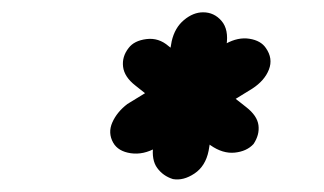

<svg xmlns="http://www.w3.org/2000/svg" viewBox="-20 -808 527 312"><path d="M390 -664 234 -568Q213 -556 192.5 -559Q172 -562 164 -576Q155 -592 162.5 -609Q170 -626 187 -639L347 -737Q367 -748 385.5 -745Q404 -742 412 -730Q424 -713 417 -695Q410 -677 390 -664ZM322 -572 200 -669Q182 -683 180 -699.5Q178 -716 189 -730Q198 -742 218 -744.5Q238 -747 254 -733L380 -634Q398 -620 400 -604.5Q402 -589 392 -574Q381 -562 361.5 -560Q342 -558 322 -572ZM348 -734 319 -563Q314 -538 296 -526Q278 -514 261 -517Q245 -522 235.5 -535Q226 -548 229 -571L259 -741Q264 -763 279 -775.5Q294 -788 310 -788Q328 -788 340 -774Q352 -760 348 -734Z"/></svg>

Font: Edu QLD Beginner SemiBold
Style: Regular
Weight: 600
Designer: Tina and Corey Anderson
Foundry: Google for Education
Version: Version 1.003